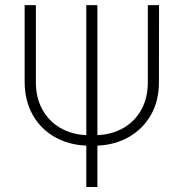

<svg xmlns="http://www.w3.org/2000/svg" viewBox="-20 -748 735 768"><path d="M571.3 -727.5H616.2L615.7 -419.4Q615.7 -344.7 584 -288.8Q552.2 -232.9 496.8 -200.7Q441.4 -168.5 369.6 -165.5V0H325.2V-165.5Q253.9 -168.5 198.2 -200.4Q142.6 -232.4 110.8 -288.6Q79.1 -344.7 78.6 -419.4V-727.5H123.5V-419.4Q123.5 -356.9 149.4 -310.1Q175.3 -263.2 220.7 -236.6Q266.1 -210 325.2 -207.5V-727.5H369.6V-207.5Q428.7 -210 474.4 -236.6Q520 -263.2 545.7 -309.8Q571.3 -356.4 571.3 -419.4Z"/></svg>

Font: Inter Display Extra Light
Style: Regular
Weight: 200
Designer: Rasmus Andersson
Foundry: rsms
Version: Version 4.000;git-4fc901f